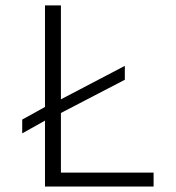

<svg xmlns="http://www.w3.org/2000/svg" viewBox="-20 -680 640 700"><path d="M144 0V-240.2L61 -193.8V-244.1L144 -290V-660.2H202.1V-317.9L435.1 -439.9V-389.2L202.1 -268.1V-50.8H540V0Z"/></svg>

Font: Office Code Pro D Light
Style: Regular
Weight: 300
Designer: Nathan Rutzky & Paul D. Hunt
Foundry: Adobe Systems Incorporated
Version: Version 1.004;PS 001.004;hotconv 1.0.70;makeotf.lib2.5.58329